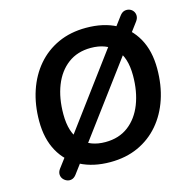

<svg xmlns="http://www.w3.org/2000/svg" viewBox="-114 -863 1014 1023"><g transform="rotate(-15 392.5 -352.0)"><path d="M381 10Q287 10 217 -26Q147 -62 108.5 -131.5Q70 -201 70 -299Q70 -389 95.5 -465Q121 -541 169 -597Q217 -653 285 -684Q353 -715 439 -715Q534 -715 603.5 -679Q673 -643 711.5 -574Q750 -505 750 -407Q750 -316 724.5 -240Q699 -164 651 -108Q603 -52 535 -21Q467 10 381 10ZM383 -100Q458 -100 510 -139.5Q562 -179 589 -248Q616 -317 616 -405Q616 -506 568 -555.5Q520 -605 436 -605Q362 -605 310 -566Q258 -527 231 -458.5Q204 -390 204 -301Q204 -199 252 -149.5Q300 -100 383 -100ZM182 28Q171 42 157.5 45.5Q144 49 131.5 44Q119 39 110.5 28.5Q102 18 101.5 3.5Q101 -11 112 -26L173 -107L212 -160L536 -597L576 -651L635 -730Q647 -746 661 -749.5Q675 -753 688 -748.5Q701 -744 709 -733Q717 -722 717 -707.5Q717 -693 706 -678L647 -599L608 -545L284 -109L244 -55Z"/></g></svg>

Font: Nunito ExtraLight
Style: Bold Italic
Weight: 700
Italic angle: -9°
Version: Version 3.602